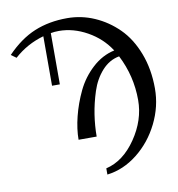

<svg xmlns="http://www.w3.org/2000/svg" viewBox="-95 -762 990 1066"><g transform="rotate(-10 400.5 -229.0)"><path d="M40 -508 11 -529Q87 -608 169.5 -642Q252 -676 354 -676Q434 -676 507.5 -644Q581 -612 639.5 -554Q698 -496 732.5 -406Q767 -316 767 -207Q767 -106 720.5 -12Q674 82 595 144.5Q516 207 424 218V183Q522 160 593 56.5Q664 -47 664 -160Q664 -296 602 -417Q546 -407 504.5 -361Q463 -315 442 -250Q421 -185 411.5 -122.5Q402 -60 402 0H300Q300 -60 317.5 -130Q335 -200 367.5 -268Q400 -336 456 -387.5Q512 -439 581 -454Q534 -527 456 -570.5Q378 -614 297 -614Q272 -614 251 -610V-321H207V-600Q112 -573 40 -508Z"/></g></svg>

Font: STIX Math
Style: Regular
Weight: 400
Designer: MicroPress Inc., with final additions and corrections provided by Coen Hoffman, Elsevier (retired)
Version: Version 1.1.1